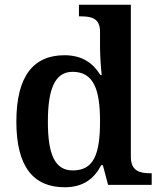

<svg xmlns="http://www.w3.org/2000/svg" viewBox="-20 -780 676 810"><path d="M253 10C331 10 377 -26 407 -83H414L436 0H620V-49H615C571 -49 532 -58 532 -118V-760H313V-711H321C365 -711 402 -703 402 -647V-582C402 -550 405 -500 409 -464H403C374 -512 328 -547 252 -547C122 -547 49 -460 49 -267C49 -75 122 10 253 10ZM287 -61C211 -61 182 -129 182 -267C182 -403 211 -477 286 -477C375 -477 402 -403 402 -268C402 -128 375 -61 287 -61Z"/></svg>

Font: Noto Serif SemiBold
Style: Regular
Weight: 600
Designer: Monotype Design Team
Foundry: Monotype Imaging Inc.
Version: Version 2.013